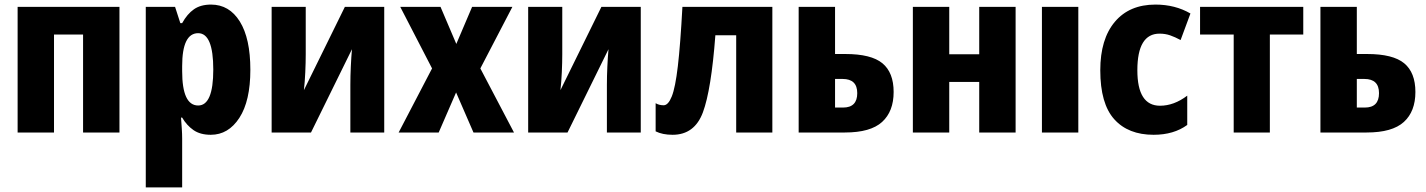

<svg xmlns="http://www.w3.org/2000/svg" viewBox="-20 -579 6232 839"><path d="M502 -549V0H343V-428H216V0H57V-549Z M846 -434Q912 -434 912 -275Q912 -118 846 -118Q776 -118 776 -268V-290Q776 -434 846 -434ZM902 -559Q857 -559 827.5 -538.5Q798 -518 776 -478H768L745 -549H617V240H776V26Q776 7 774.5 -15.5Q773 -38 771 -65H776Q796 -31 825.5 -10.5Q855 10 901 10Q978 10 1026 -64Q1074 -138 1074 -274Q1074 -411 1028 -485Q982 -559 902 -559Z M1316 -549H1167V0H1339L1518 -364Q1515 -331 1513 -288.5Q1511 -246 1511 -208V0H1659V-549H1487L1308 -185Q1312 -220 1314 -263Q1316 -306 1316 -342Z M1868 -280 1729 -549H1905L1974 -387L2043 -549H2219L2079 -280L2226 0H2049L1973 -175L1897 0H1722Z M2437 -549H2288V0H2460L2639 -364Q2636 -331 2634 -288.5Q2632 -246 2632 -208V0H2780V-549H2608L2429 -185Q2433 -220 2435 -263Q2437 -306 2437 -342Z M3355 0V-549H2962Q2953 -383 2942 -289.5Q2931 -196 2915.5 -157.5Q2900 -119 2880 -119Q2860 -119 2845 -128V-5Q2875 10 2919 10Q3015 10 3051.5 -88Q3088 -186 3106 -425H3197V0Z M3629 -343V-549H3470V0H3672Q3784 0 3834.5 -46Q3885 -92 3885 -177Q3885 -262 3836 -302.5Q3787 -343 3674 -343ZM3726 -172Q3726 -109 3664 -109H3629V-234H3662Q3726 -234 3726 -172Z M4128 -549V-342H4259V-549H4418V0H4259V-221H4128V0H3969V-549Z M4692 0H4533V-549H4692Z M5021 10Q5109 10 5168 -33V-161Q5110 -117 5049 -117Q4950 -117 4950 -272Q4950 -432 5047 -432Q5072 -432 5093.5 -424.5Q5115 -417 5139 -404L5182 -520Q5115 -559 5029 -559Q4915 -559 4851.5 -483.5Q4788 -408 4788 -272Q4788 -126 4849 -58Q4910 10 5021 10Z M5675 -428H5529V0H5371V-428H5224V-549H5675Z M5909 -343V-549H5750V0H5952Q6064 0 6114.5 -46Q6165 -92 6165 -177Q6165 -262 6116 -302.5Q6067 -343 5954 -343ZM6006 -172Q6006 -109 5944 -109H5909V-234H5942Q6006 -234 6006 -172Z"/></svg>

Font: Noto Sans Display SemiCondensed Extra
Style: Regular
Weight: 800
Width: 4
Designer: Monotype Design Team
Foundry: Monotype Imaging Inc.
Version: Version 1.900